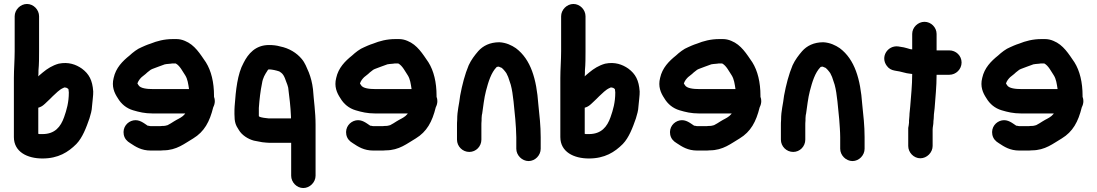

<svg xmlns="http://www.w3.org/2000/svg" viewBox="-20 -755 5531 968"><path d="M325 -306C321 -308 318 -313 312 -313C310 -314 307 -314 304 -314L300 -312C278 -303 262 -284 246 -270L232 -256C227 -251 220 -244 212 -237L201 -227C193 -220 184 -215 173 -212V-80C175 -80 177 -80 178 -79H194C257 -79 286 -116 303 -164C316 -201 327 -238 327 -289C327 -295 325 -302 325 -306ZM54 -497V-673C54 -706 83 -735 116 -735C149 -735 177 -706 177 -673V-497C177 -466 177 -430 174 -401C174 -390 174 -380 173 -370C175 -371 176 -373 177 -374C183 -379 189 -384 196 -390C219 -409 244 -425 276 -434C325 -444 363 -430 393 -409C429 -382 446 -351 450 -294C451 -278 445 -236 444 -220C443 -196 437 -179 431 -158C415 -112 396 -61 365 -29C324 12 274 44 194 44C118 44 50 11 50 -64V-362C50 -405 54 -452 54 -497Z M933 -306C929 -332 926 -356 914 -375C901 -394 887 -424 866 -435H853C849 -435 845 -435 841 -434L819 -432C816 -431 814 -431 812 -431C801 -427 791 -423 779 -419L763 -413C753 -409 741 -406 733 -398C726 -393 719 -387 714 -382L694 -366C686 -358 678 -349 673 -335V-334C674 -332 676 -330 678 -326C687 -309 723 -306 749 -306ZM1059 -267C1062 -260 1063 -252 1063 -245C1063 -234 1060 -224 1055 -214C1037 -141 1010 -91 954 -57C911 -32 871 3 803 3C794 4 787 4 782 4H740C693 4 664 -15 637 -33C620 -43 608 -56 604 -76C597 -113 622 -142 652 -148C683 -154 705 -134 725 -121H729C734 -120 737 -119 740 -119H782C785 -119 791 -119 798 -120C803 -120 808 -120 813 -121L825 -124C837 -130 846 -136 857 -143C876 -155 887 -158 902 -170L911 -179C912 -180 913 -182 914 -183H749C710 -183 681 -190 651 -199C617 -209 591 -231 574 -260C556 -287 542 -319 553 -362C564 -413 598 -447 633 -475C649 -490 673 -509 694 -517L712 -525C721 -529 730 -532 739 -535C771 -548 808 -558 851 -558H870C884 -558 898 -555 912 -549C962 -529 989 -483 1018 -441C1045 -398 1059 -340 1059 -272Z M1447 -158V-167C1445 -218 1439 -265 1433 -313L1429 -327C1420 -348 1415 -375 1398 -388L1388 -395C1380 -398 1370 -400 1362 -402L1350 -404C1345 -405 1339 -405 1334 -405C1333 -405 1333 -405 1333 -404C1331 -403 1329 -401 1328 -398C1316 -380 1305 -362 1301 -335C1293 -297 1288 -253 1285 -211V-170C1286 -169 1286 -169 1286 -168C1297 -161 1320 -160 1335 -158ZM1509 193C1476 193 1448 164 1448 131V-35H1349C1340 -35 1331 -35 1322 -36L1302 -38C1288 -41 1274 -43 1260 -46C1230 -54 1199 -74 1184 -100C1168 -124 1162 -139 1162 -180C1162 -197 1162 -210 1163 -220C1169 -301 1177 -382 1208 -438C1231 -484 1268 -528 1336 -528C1356 -528 1375 -526 1392 -521C1438 -512 1476 -488 1501 -458C1518 -438 1526 -415 1537 -390C1547 -364 1554 -338 1558 -305C1562 -247 1571 -191 1571 -126V131C1571 164 1542 193 1509 193Z M2055 -306C2051 -332 2048 -356 2036 -375C2023 -394 2009 -424 1988 -435H1975C1971 -435 1967 -435 1963 -434L1941 -432C1938 -431 1936 -431 1934 -431C1923 -427 1913 -423 1901 -419L1885 -413C1875 -409 1863 -406 1855 -398C1848 -393 1841 -387 1836 -382L1816 -366C1808 -358 1800 -349 1795 -335V-334C1796 -332 1798 -330 1800 -326C1809 -309 1845 -306 1871 -306ZM2181 -267C2184 -260 2185 -252 2185 -245C2185 -234 2182 -224 2177 -214C2159 -141 2132 -91 2076 -57C2033 -32 1993 3 1925 3C1916 4 1909 4 1904 4H1862C1815 4 1786 -15 1759 -33C1742 -43 1730 -56 1726 -76C1719 -113 1744 -142 1774 -148C1805 -154 1827 -134 1847 -121H1851C1856 -120 1859 -119 1862 -119H1904C1907 -119 1913 -119 1920 -120C1925 -120 1930 -120 1935 -121L1947 -124C1959 -130 1968 -136 1979 -143C1998 -155 2009 -158 2024 -170L2033 -179C2034 -180 2035 -182 2036 -183H1871C1832 -183 1803 -190 1773 -199C1739 -209 1713 -231 1696 -260C1678 -287 1664 -319 1675 -362C1686 -413 1720 -447 1755 -475C1771 -490 1795 -509 1816 -517L1834 -525C1843 -529 1852 -532 1861 -535C1893 -548 1930 -558 1973 -558H1992C2006 -558 2020 -555 2034 -549C2084 -529 2111 -483 2140 -441C2167 -398 2181 -340 2181 -272Z M2583 -5V-63C2583 -89 2580 -128 2578 -154C2572 -208 2568 -281 2555 -328L2542 -367C2538 -376 2535 -382 2533 -386C2529 -392 2512 -415 2504 -415C2501 -416 2498 -418 2495 -419C2493 -419 2490 -419 2487 -418C2486 -418 2485 -418 2484 -417C2456 -389 2442 -342 2430 -296C2421 -262 2416 -216 2411 -182C2410 -178 2409 -174 2409 -171C2408 -164 2408 -156 2408 -147C2407 -138 2407 -130 2407 -123V-51C2407 -17 2380 11 2346 11C2312 11 2284 -17 2284 -51V-123C2284 -131 2284 -140 2285 -151C2285 -199 2295 -227 2300 -273C2310 -327 2324 -381 2343 -426C2356 -454 2373 -476 2391 -497C2415 -524 2450 -542 2498 -542C2532 -540 2559 -527 2581 -512C2657 -455 2685 -355 2694 -230C2700 -172 2706 -122 2706 -63V-5C2706 28 2678 57 2645 57C2612 57 2583 28 2583 -5Z M3080 -306C3076 -308 3073 -313 3067 -313C3065 -314 3062 -314 3059 -314L3055 -312C3033 -303 3017 -284 3001 -270L2987 -256C2982 -251 2975 -244 2967 -237L2956 -227C2948 -220 2939 -215 2928 -212V-80C2930 -80 2932 -80 2933 -79H2949C3012 -79 3041 -116 3058 -164C3071 -201 3082 -238 3082 -289C3082 -295 3080 -302 3080 -306ZM2809 -497V-673C2809 -706 2838 -735 2871 -735C2904 -735 2932 -706 2932 -673V-497C2932 -466 2932 -430 2929 -401C2929 -390 2929 -380 2928 -370C2930 -371 2931 -373 2932 -374C2938 -379 2944 -384 2951 -390C2974 -409 2999 -425 3031 -434C3080 -444 3118 -430 3148 -409C3184 -382 3201 -351 3205 -294C3206 -278 3200 -236 3199 -220C3198 -196 3192 -179 3186 -158C3170 -112 3151 -61 3120 -29C3079 12 3029 44 2949 44C2873 44 2805 11 2805 -64V-362C2805 -405 2809 -452 2809 -497Z M3688 -306C3684 -332 3681 -356 3669 -375C3656 -394 3642 -424 3621 -435H3608C3604 -435 3600 -435 3596 -434L3574 -432C3571 -431 3569 -431 3567 -431C3556 -427 3546 -423 3534 -419L3518 -413C3508 -409 3496 -406 3488 -398C3481 -393 3474 -387 3469 -382L3449 -366C3441 -358 3433 -349 3428 -335V-334C3429 -332 3431 -330 3433 -326C3442 -309 3478 -306 3504 -306ZM3814 -267C3817 -260 3818 -252 3818 -245C3818 -234 3815 -224 3810 -214C3792 -141 3765 -91 3709 -57C3666 -32 3626 3 3558 3C3549 4 3542 4 3537 4H3495C3448 4 3419 -15 3392 -33C3375 -43 3363 -56 3359 -76C3352 -113 3377 -142 3407 -148C3438 -154 3460 -134 3480 -121H3484C3489 -120 3492 -119 3495 -119H3537C3540 -119 3546 -119 3553 -120C3558 -120 3563 -120 3568 -121L3580 -124C3592 -130 3601 -136 3612 -143C3631 -155 3642 -158 3657 -170L3666 -179C3667 -180 3668 -182 3669 -183H3504C3465 -183 3436 -190 3406 -199C3372 -209 3346 -231 3329 -260C3311 -287 3297 -319 3308 -362C3319 -413 3353 -447 3388 -475C3404 -490 3428 -509 3449 -517L3467 -525C3476 -529 3485 -532 3494 -535C3526 -548 3563 -558 3606 -558H3625C3639 -558 3653 -555 3667 -549C3717 -529 3744 -483 3773 -441C3800 -398 3814 -340 3814 -272Z M4216 -5V-63C4216 -89 4213 -128 4211 -154C4205 -208 4201 -281 4188 -328L4175 -367C4171 -376 4168 -382 4166 -386C4162 -392 4145 -415 4137 -415C4134 -416 4131 -418 4128 -419C4126 -419 4123 -419 4120 -418C4119 -418 4118 -418 4117 -417C4089 -389 4075 -342 4063 -296C4054 -262 4049 -216 4044 -182C4043 -178 4042 -174 4042 -171C4041 -164 4041 -156 4041 -147C4040 -138 4040 -130 4040 -123V-51C4040 -17 4013 11 3979 11C3945 11 3917 -17 3917 -51V-123C3917 -131 3917 -140 3918 -151C3918 -199 3928 -227 3933 -273C3943 -327 3957 -381 3976 -426C3989 -454 4006 -476 4024 -497C4048 -524 4083 -542 4131 -542C4165 -540 4192 -527 4214 -512C4290 -455 4318 -355 4327 -230C4333 -172 4339 -122 4339 -63V-5C4339 28 4311 57 4278 57C4245 57 4216 28 4216 -5Z M4702 -584V-501H4766C4800 -501 4828 -474 4828 -440C4828 -406 4800 -378 4766 -378H4702C4702 -317 4696 -266 4692 -209C4691 -194 4688 -182 4688 -168C4688 -160 4687 -152 4686 -144V-140C4686 -127 4682 -114 4682 -102V-19C4682 14 4653 43 4620 43C4587 43 4559 14 4559 -19V-110C4560 -118 4563 -129 4563 -137C4562 -150 4565 -160 4565 -171C4565 -186 4568 -201 4569 -218C4573 -272 4579 -323 4579 -382C4568 -383 4559 -385 4551 -386C4535 -389 4519 -395 4502 -397L4491 -399C4474 -402 4461 -409 4451 -423C4417 -468 4455 -527 4508 -521L4520 -519C4531 -518 4542 -515 4553 -512C4561 -510 4570 -506 4579 -506V-584C4579 -617 4608 -645 4641 -645C4674 -645 4702 -617 4702 -584Z M5312 -306C5308 -332 5305 -356 5293 -375C5280 -394 5266 -424 5245 -435H5232C5228 -435 5224 -435 5220 -434L5198 -432C5195 -431 5193 -431 5191 -431C5180 -427 5170 -423 5158 -419L5142 -413C5132 -409 5120 -406 5112 -398C5105 -393 5098 -387 5093 -382L5073 -366C5065 -358 5057 -349 5052 -335V-334C5053 -332 5055 -330 5057 -326C5066 -309 5102 -306 5128 -306ZM5438 -267C5441 -260 5442 -252 5442 -245C5442 -234 5439 -224 5434 -214C5416 -141 5389 -91 5333 -57C5290 -32 5250 3 5182 3C5173 4 5166 4 5161 4H5119C5072 4 5043 -15 5016 -33C4999 -43 4987 -56 4983 -76C4976 -113 5001 -142 5031 -148C5062 -154 5084 -134 5104 -121H5108C5113 -120 5116 -119 5119 -119H5161C5164 -119 5170 -119 5177 -120C5182 -120 5187 -120 5192 -121L5204 -124C5216 -130 5225 -136 5236 -143C5255 -155 5266 -158 5281 -170L5290 -179C5291 -180 5292 -182 5293 -183H5128C5089 -183 5060 -190 5030 -199C4996 -209 4970 -231 4953 -260C4935 -287 4921 -319 4932 -362C4943 -413 4977 -447 5012 -475C5028 -490 5052 -509 5073 -517L5091 -525C5100 -529 5109 -532 5118 -535C5150 -548 5187 -558 5230 -558H5249C5263 -558 5277 -555 5291 -549C5341 -529 5368 -483 5397 -441C5424 -398 5438 -340 5438 -272Z"/></svg>

Font: Blanket
Style: Reversed
Weight: 700
Foundry: Cannot Into Space Fonts
Version: Version 0.9